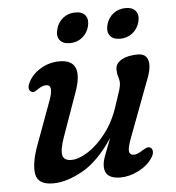

<svg xmlns="http://www.w3.org/2000/svg" viewBox="-50 -701 697 759"><g transform="rotate(-5 299.0 -322.0)"><path d="M526 -96.5Q534 -92 534.2 -80.5Q534.5 -69 526 -56.5Q506.5 -26.5 470 -8Q433.5 10.5 397.5 10.5Q335.5 10.5 335.5 -39Q335.5 -57.5 345.2 -82.8Q355 -108 371 -149.5Q312.5 -61 248.5 -25.2Q184.5 10.5 131 10.5Q70 10.5 62.8 -33Q55.5 -76.5 83.5 -150.5L144.5 -316.5Q167.5 -378.5 136.5 -378.5Q128.5 -378.5 120.8 -375.5Q113 -372.5 102 -365Q94 -359 87.8 -356.8Q81.5 -354.5 74.5 -359Q59 -370 74.5 -399Q91 -429.5 124.5 -448.8Q158 -468 197 -468Q295.5 -468 250 -341L188 -166.5Q171 -117.5 176.2 -96.5Q181.5 -75.5 210.5 -75.5Q240 -75.5 277.5 -99.5Q315 -123.5 349.2 -168.2Q383.5 -213 403 -274Q417.5 -317 422.8 -334Q428 -351 428 -362Q428 -373.5 423.5 -387Q419 -400.5 419 -416.5Q419 -440 443.5 -454Q468 -468 508.5 -468Q541 -468 548.5 -440Q556 -412 534 -359L454 -146Q438 -105 440 -89.8Q442 -74.5 459 -74.5Q472.5 -74.5 495 -89.5Q505 -95.5 512.2 -98Q519.5 -100.5 526 -96.5ZM245 -536Q217 -536 204.8 -552.2Q192.5 -568.5 200 -595.5Q207 -622.5 227.8 -638.8Q248.5 -655 276.5 -655Q304.5 -655 316.5 -638.8Q328.5 -622.5 321.5 -595.5Q314.5 -569 293.8 -552.5Q273 -536 245 -536ZM444.5 -536Q416.5 -536 404.2 -552.2Q392 -568.5 399 -595.5Q406 -622.5 427 -638.8Q448 -655 476 -655Q504 -655 516.2 -638.8Q528.5 -622.5 521.5 -595.5Q514.5 -569 493.5 -552.5Q472.5 -536 444.5 -536Z"/></g></svg>

Font: Fraunces 9pt S100
Style: Italic
Weight: 400
Italic angle: -16°
Version: Version 1.000; ttfautohint (v1.8.3)